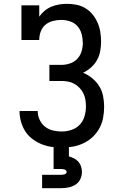

<svg xmlns="http://www.w3.org/2000/svg" viewBox="-20 -763 640 1003"><path d="M302 8Q275 8 248 4Q221 0 195.5 -10.5Q170 -21 148 -38Q126 -55 111.5 -78Q97 -101 89.5 -128Q82 -155 82 -182Q82 -182 82 -182.5Q82 -183 82 -183H177Q177 -183 177 -183Q177 -183 177 -182Q177 -159 187 -137.5Q197 -116 215 -101.5Q233 -87 256 -81.5Q279 -76 302 -76Q328 -76 353.5 -84.5Q379 -93 396.5 -111.5Q414 -130 421.5 -155.5Q429 -181 429 -207Q429 -225 426 -242.5Q423 -260 415.5 -275.5Q408 -291 395.5 -304Q383 -317 367.5 -325.5Q352 -334 335 -337Q318 -340 300 -340H238V-424H300Q323 -424 345.5 -431.5Q368 -439 384 -456Q400 -473 406.5 -496Q413 -519 413 -542Q413 -542 412.5 -542Q412 -542 412 -542Q412 -565 405.5 -588Q399 -611 383 -628Q367 -645 344.5 -652Q322 -659 299 -659Q277 -659 255 -653Q233 -647 216.5 -633Q200 -619 192.5 -597.5Q185 -576 185 -554H92V-735H185V-676Q197 -693 213 -706.5Q229 -720 248.5 -728Q268 -736 288.5 -739.5Q309 -743 330 -743Q355 -743 380 -738Q405 -733 426.5 -720Q448 -707 464 -687Q480 -667 490 -644Q500 -621 504 -596Q508 -571 508 -546Q508 -521 503.5 -496Q499 -471 487 -449.5Q475 -428 456 -411Q437 -394 414 -383Q440 -372 462 -354Q484 -336 498.5 -312.5Q513 -289 518.5 -261Q524 -233 524 -205Q524 -176 518.5 -147Q513 -118 499 -92.5Q485 -67 463.5 -47Q442 -27 415.5 -14.5Q389 -2 360.5 3Q332 8 302 8ZM200 220V150H300Q304 150 308.5 149.5Q313 149 317.5 147.5Q322 146 325 143Q328 140 328 135Q328 131 325 127.5Q322 124 317.5 122.5Q313 121 308.5 120.5Q304 120 300 120H260V0H340V54Q354 58 367 64.5Q380 71 389.5 82Q399 93 403.5 107Q408 121 408 135Q408 155 399.5 173Q391 191 374.5 201.5Q358 212 338.5 216Q319 220 300 220Z"/></svg>

Font: Iosevka Slab Medium Extended
Style: Regular
Weight: 500
Width: 7
Monospace: yes
Designer: Belleve Invis
Foundry: Belleve Invis
Version: Version 11.1.1; ttfautohint (v1.8.3)